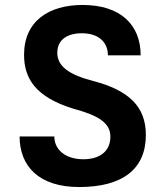

<svg xmlns="http://www.w3.org/2000/svg" viewBox="-20 -744 663 774"><path d="M299 10C475 10 568 -63 568 -200C568 -314 500 -380 354 -418C258 -443 211 -477 211 -531C211 -590 260 -610 309 -610C382 -610 415 -570 415 -521H547C547 -644 466 -724 313 -724C178 -724 77 -660 77 -523C77 -428 123 -353 275 -306C380 -278 425 -247 425 -193C425 -134 382 -102 316 -102C247 -102 199 -138 199 -194H59C59 -74 137 10 299 10Z"/></svg>

Font: Kathrein 75 Bold
Style: Regular
Weight: 700
Designer: Lazydogs Typefoundry, based on Open Sans by Ascender Corporation
Foundry: Lazydogs Typefoundry
Version: Version 1.003;PS 001.003;hotconv 1.0.88;makeotf.lib2.5.64775